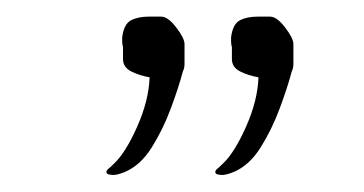

<svg xmlns="http://www.w3.org/2000/svg" viewBox="-20 -491 438 231"><path d="M240 -282Q239 -283 239 -284Q239 -286 241.5 -288Q244 -290 248 -294Q262 -307 276 -338.5Q290 -370 291 -398Q279 -400 269 -405Q259 -410 259 -420V-434Q258 -438 258 -441.5Q258 -445 258 -446Q260 -462 268.5 -466.5Q277 -471 290 -471H305Q313 -471 323 -458Q333 -445 333 -438V-414Q333 -409 331 -405Q326 -386 316.5 -360.5Q307 -335 293.5 -313.5Q280 -292 261 -284Q251 -280 246 -280.5Q241 -281 240 -282ZM109 -282Q108 -283 108 -284Q108 -286 110.5 -288Q113 -290 117 -294Q131 -307 145 -338.5Q159 -370 160 -398Q148 -400 138 -405Q128 -410 128 -420V-434Q127 -438 127 -441.5Q127 -445 127 -446Q129 -462 137.5 -466.5Q146 -471 159 -471H174Q182 -471 192 -458Q202 -445 202 -438V-414Q202 -409 200 -405Q195 -386 185.5 -360.5Q176 -335 162.5 -313.5Q149 -292 130 -284Q120 -280 115 -280.5Q110 -281 109 -282Z"/></svg>

Font: Are You Serious
Style: Regular
Weight: 400
Designer: Robert E. Leuschke
Foundry: Robert E. Leuschke
Version: Version 1.100